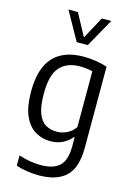

<svg xmlns="http://www.w3.org/2000/svg" viewBox="-150 -882 823 1187"><g transform="rotate(15 261.5 -289.0)"><path d="M221.5 230Q187.5 230 148 224.2Q108.5 218.5 76 207.5V141.5Q114 154 149 159.8Q184 165.5 217 165.5Q297 165.5 336.5 129.2Q376 93 376 2V-55H371.5Q350.5 -28.5 315.8 -10.5Q281 7.5 235 7.5Q184 7.5 140 -18Q96 -43.5 69.2 -102.2Q42.5 -161 42.5 -260.5Q42.5 -408 108.5 -479.5Q174.5 -551 302 -551Q340 -551 381 -544.8Q422 -538.5 453.5 -527.5V-9.5Q453.5 119.5 395 174.8Q336.5 230 221.5 230ZM259 -59.5Q292 -59.5 324 -74.8Q356 -90 376 -120.5V-477.5Q360.5 -481.5 339.2 -484.2Q318 -487 296.5 -487Q212 -487 167 -437Q122 -387 122 -268Q122 -185 139.8 -139.8Q157.5 -94.5 188.5 -77Q219.5 -59.5 259 -59.5ZM236 -626.5 134.5 -808H195L271.5 -666L348 -808H408.5L307 -626.5Z"/></g></svg>

Font: Encode Sans SmCnd
Style: Regular
Weight: 400
Width: 4
Designer: Multiple Designers
Foundry: Impallari Type
Version: Version 3.002; ttfautohint (v1.8.3) -l 8 -r 50 -G 200 -x 14 